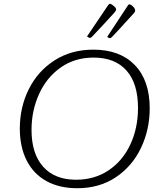

<svg xmlns="http://www.w3.org/2000/svg" viewBox="-20 -982 846 1017"><path d="M85 -301Q85 -414 132.5 -509.5Q180 -605 268.5 -662Q357 -719 475 -719Q615 -719 694 -637.5Q773 -556 773 -408Q773 -296 727 -199Q681 -102 594 -43.5Q507 15 389 15Q295 15 226.5 -22.5Q158 -60 121.5 -131.5Q85 -203 85 -301ZM711 -410Q711 -540 650 -608.5Q589 -677 476 -677Q376 -677 301.5 -624.5Q227 -572 187 -484Q147 -396 147 -294Q147 -168 208.5 -99Q270 -30 383 -30Q481 -30 555.5 -80Q630 -130 670.5 -217Q711 -304 711 -410ZM441 -789Q474 -837 553 -955Q559 -962 562 -962Q569 -962 582 -951Q595 -940 595 -932Q595 -925 584 -913Q527 -850 467 -787Q461 -781 456 -781Q452 -781 441 -789ZM548 -787 658 -954Q661 -959 665 -959Q673 -959 684.5 -947.5Q696 -936 696 -926Q696 -919 689 -912Q604 -818 572 -785Q567 -780 561 -780Q555 -780 548 -787Z"/></svg>

Font: Charmonman
Style: Regular
Weight: 400
Designer: Ekaluck Peanpanawate
Foundry: Cadson Demak Co.,Ltd.
Version: Version 1.000; ttfautohint (v1.6)